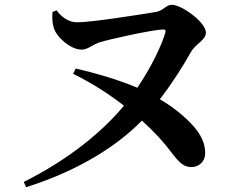

<svg xmlns="http://www.w3.org/2000/svg" viewBox="-20 -748 1040 801"><path d="M199 -698C197 -668 198 -655 204 -633C216 -591 276 -541 320 -541C347 -541 364 -561 397 -572C433 -583 613 -624 662 -625C670 -625 672 -621 670 -613C655 -559 610 -466 553 -382C484 -411 393 -440 296 -462L285 -440C367 -400 441 -351 497 -307C411 -203 270 -84 79 11L89 33C317 -39 476 -146 572 -245C629 -193 662 -156 696 -111C729 -68 747 -51 779 -51C810 -51 836 -74 836 -109C836 -143 824 -173 803 -202C772 -244 714 -295 647 -334C700 -403 744 -473 776 -530C796 -566 839 -580 839 -612C839 -655 738 -728 697 -728C673 -728 661 -703 630 -698C563 -687 357 -654 299 -655C270 -655 237 -675 216 -705Z"/></svg>

Font: Noto Serif CJK JP
Style: Bold
Weight: 700
Designer: Ryoko NISHIZUKA 西塚涼子 (kana & ideographs); Frank Grießhammer (Latin, Greek & Cyrillic); Wenlong ZHANG 张文龙 (bopomofo); San
Foundry: Adobe Systems Incorporated
Version: Version 1.000;PS 1;hotconv 16.6.53;makeotf.lib2.5.65590